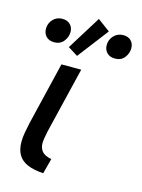

<svg xmlns="http://www.w3.org/2000/svg" viewBox="-119 -849 684 928"><g transform="rotate(15 223.0 -385.0)"><path d="M191 10Q142 7 111 -6.5Q80 -20 65 -45.5Q50 -71 50 -110Q50 -132 54.5 -157Q59 -182 65 -209L140 -521H239L159 -190Q156 -173 153 -158Q150 -143 150 -129Q150 -106 163 -89.5Q176 -73 211 -66ZM202 -580 153 -611 258 -780 320 -734ZM78 -615Q52 -615 37.5 -630Q23 -645 23 -668Q23 -696 41.5 -715.5Q60 -735 88 -735Q113 -735 127.5 -720.5Q142 -706 142 -683Q142 -658 125 -636.5Q108 -615 78 -615ZM382 -615Q356 -615 341.5 -630Q327 -645 327 -668Q327 -696 346 -715.5Q365 -735 393 -735Q418 -735 432 -720.5Q446 -706 446 -683Q446 -658 429.5 -636.5Q413 -615 382 -615Z"/></g></svg>

Font: Ubuntu Sans Medium
Style: Italic
Weight: 500
Italic angle: -13.5°
Designer: Dalton Maag Ltd
Foundry: Dalton Maag Ltd
Version: Version 1.006